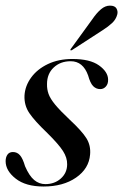

<svg xmlns="http://www.w3.org/2000/svg" viewBox="-22 -654 438 682"><path d="M139 0Q172 0 194.2 -20Q216.5 -40 216.5 -70.5Q217 -93.5 201.8 -117.5Q186.5 -141.5 146 -181.5Q100.5 -225 82 -252.5Q63.5 -280 65 -314.5Q67 -349 88.8 -378.8Q110.5 -408.5 148.2 -426.5Q186 -444.5 235.5 -444.5Q297.5 -444.5 329.5 -421.8Q361.5 -399 362 -371.5Q362.5 -356 354.2 -346.8Q346 -337.5 334 -337.5Q319.5 -337.5 309 -348Q298.5 -358.5 291 -386Q273 -436.5 229 -436.5Q192.5 -436.5 168.8 -414.2Q145 -392 145 -355.5Q144.5 -337 150.5 -320.2Q156.5 -303.5 174 -282.2Q191.5 -261 226.5 -228Q269 -188.5 285 -162.8Q301 -137 298 -105Q294 -55 248.2 -23.2Q202.5 8.5 132.5 8.5Q69.5 8.5 33.8 -19.5Q-2 -47.5 -2 -81.5Q-2 -95.5 4.5 -104.8Q11 -114 24 -114Q39 -114 49 -102.5Q59 -91 67 -63.5Q82 -29 99.5 -14.5Q117 0 139 0ZM305.5 -585Q321.5 -608.5 336.8 -621.2Q352 -634 368.5 -634Q386 -634 391.8 -623.8Q397.5 -613.5 394.5 -602.5Q390 -585 376 -572Q362 -559 343 -547L233.5 -476Q230 -474 228 -476Q227 -477 230 -481Z"/></svg>

Font: Fraunces 144pt S000
Style: Italic
Weight: 400
Italic angle: -16°
Version: Version 1.000; ttfautohint (v1.8.3)